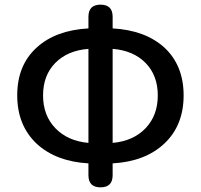

<svg xmlns="http://www.w3.org/2000/svg" viewBox="-20 -781 863 825"><path d="M412 24Q360 24 360 -28V-79Q221 -87 138 -163Q54 -242 54 -371.5Q54 -501 138 -577Q219 -651 360 -659V-709Q360 -761 412 -761Q464 -761 464 -709V-659Q604 -651 686 -577Q769 -500 769 -371Q769 -242 686 -164Q604 -87 464 -79V-28Q464 24 412 24ZM360 -167V-369V-571Q270 -564 217.5 -510.5Q165 -457 165 -371Q165 -285 218 -230Q271 -175 360 -167ZM464 -167Q553 -175 605.5 -230Q658 -285 658 -371Q658 -457 605.5 -510.5Q553 -564 464 -571V-369Z"/></svg>

Font: GenSenRounded JP M
Style: Regular
Weight: 500
Version: Version 1.501;PS 1;hotconv 16.6.51;makeotf.lib2.5.65220